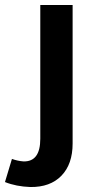

<svg xmlns="http://www.w3.org/2000/svg" viewBox="-81 -553 385 772"><path d="M-33 86Q-22 90 -10.5 92.5Q1 95 13 96Q81 98 81 5V-533H211V24Q211 107 166 153.5Q121 200 41 199Q-16 197 -61 179Z"/></svg>

Font: Alexandria Medium
Style: Regular
Weight: 500
Designer: Mohamed Gaber
Foundry: Kief Type Foundry
Version: Version 5.100